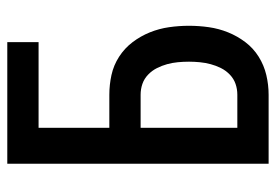

<svg xmlns="http://www.w3.org/2000/svg" viewBox="-138 -638 775 540"><g transform="rotate(-90 250.0 -367.5)"><path d="M60 0V-735H402V-647H161V-448H254Q282 -448 309.5 -442Q337 -436 361 -420.5Q385 -405 402 -382.5Q419 -360 429.5 -334Q440 -308 444 -280Q448 -252 448 -224Q448 -196 444 -168Q440 -140 429.5 -114Q419 -88 402 -65.5Q385 -43 361 -28Q337 -13 309.5 -6.5Q282 0 254 0ZM254 -88Q270 -88 284.5 -93Q299 -98 310.5 -109Q322 -120 329 -134Q336 -148 340 -163Q344 -178 345.5 -193.5Q347 -209 347 -224Q347 -240 345.5 -255.5Q344 -271 340 -285.5Q336 -300 329 -314Q322 -328 310.5 -339Q299 -350 284.5 -355Q270 -360 254 -360H161V-88Z"/></g></svg>

Font: Iosevka Term Semibold
Style: Regular
Weight: 600
Monospace: yes
Designer: Belleve Invis
Foundry: Belleve Invis
Version: Version 31.4.0